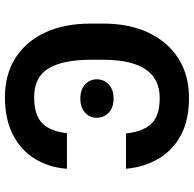

<svg xmlns="http://www.w3.org/2000/svg" viewBox="-24 -738 772 763"><g transform="rotate(90 361.5 -356.0)"><path d="M508.5 -236.5H650.2Q644.9 -164.8 610.6 -109Q576.3 -53.3 514.7 -21.7Q453.1 9.9 365.8 9.9Q275.6 9.9 209.9 -31.8Q144.2 -73.5 108.7 -150Q73.2 -226.6 73.2 -331.3V-380Q73.2 -484.4 109.6 -561.1Q146 -637.8 212.2 -679.7Q278.4 -721.6 368.6 -721.6Q456.7 -721.6 516.9 -689.3Q577.1 -657 610.3 -600.3Q643.5 -543.7 650.2 -471.2H509.6Q503.6 -535.5 472.7 -570.3Q441.8 -605.1 368.6 -605.1Q217 -605.1 217 -380.3V-331.3Q217 -221.2 251.2 -163.7Q285.5 -106.2 365.8 -106.2Q437.5 -106.2 469.8 -139Q502.1 -171.9 508.5 -236.5ZM294.7 -355.1Q294.7 -383.5 315.3 -402.7Q335.9 -421.9 371.4 -421.9Q406.6 -421.9 427 -402.7Q447.4 -383.5 447.4 -355.1Q447.4 -327.1 427 -308.4Q406.6 -289.8 371.4 -289.8Q335.9 -289.8 315.3 -308.4Q294.7 -327.1 294.7 -355.1Z"/></g></svg>

Font: Interface
Style: Bold
Weight: 700
Designer: Rasmus Andersson
Foundry: rsms
Version: Version 1.8